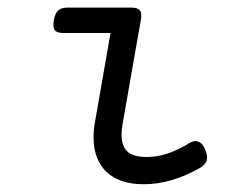

<svg xmlns="http://www.w3.org/2000/svg" viewBox="-20 -471 640 502"><path d="M145.5 -384.8Q128.9 -384.8 123.3 -392.1Q117.7 -399.4 120.6 -418Q124 -436.5 132.3 -443.8Q140.6 -451.2 157.2 -451.2H323.2Q339.8 -451.2 345.7 -443.8Q351.6 -436.5 348.1 -418L301.3 -151.4Q299.8 -142.6 298.8 -134.3Q297.9 -126 297.9 -119.1Q297.9 -88.4 313.5 -74.5Q329.1 -60.5 363.3 -60.5Q391.6 -60.5 418.9 -69.8Q446.3 -79.1 476.6 -97.7Q488.8 -105 499.5 -100.3Q510.3 -95.7 517.1 -78.6Q523.9 -61 520 -50.3Q516.1 -39.6 502.4 -31.7Q427.7 10.7 356 10.7Q292 10.7 258.3 -21.7Q224.6 -54.2 224.6 -111.8Q224.6 -131.3 228 -149.9L269 -384.8Z"/></svg>

Font: Courier Prime
Style: Italic
Weight: 400
Monospace: yes
Designer: Alan Dague-Greene
Foundry: Quote-Unquote Apps
Version: Version 1.202